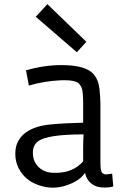

<svg xmlns="http://www.w3.org/2000/svg" viewBox="-20 -881 624 912"><path d="M518.1 4.4Q502 9.8 478 9.8Q454.1 9.8 438.7 4.4Q423.3 -1 412.1 -10.7Q390.1 -29.3 383.8 -60.1Q357.4 -19.5 289.1 1.5Q227.5 20.5 165 -1Q97.7 -23.4 67.9 -83.5Q52.7 -113.8 52.7 -150.1Q52.7 -186.5 66.9 -211.7Q81.1 -236.8 104.5 -252.9Q148.4 -283.7 222.2 -290Q281.2 -295.9 375 -298.3V-386.2Q375 -448.2 367.9 -463.9Q360.8 -479.5 351.1 -487.3Q334.5 -500 283.7 -500L265.1 -499.5Q189 -495.6 117.2 -474.6L103.5 -546.9Q189 -571.8 271.5 -571.8Q389.2 -571.8 425.8 -527.3Q447.8 -500.5 452.1 -461.4Q456.5 -422.4 457 -389.2V-110.4Q457 -68.8 464.6 -60.8Q472.2 -52.7 482.2 -52.7Q492.2 -52.7 512.7 -56.2ZM375 -178.7Q375 -213.4 377 -242.7Q205.6 -242.7 161.1 -210Q136.2 -192.4 136.2 -155.3Q136.2 -112.8 165 -85.9Q192.9 -60.1 237.8 -60.1Q324.2 -57.6 375 -114.3ZM345.2 -632.8 149.9 -801.3 205.1 -861.3 390.1 -682.6Z"/></svg>

Font: Duru Sans
Style: Regular
Weight: 400
Designer: Onur Yazõcõgil
Foundry: Onur Yazõcõgil
Version: Version 1.002